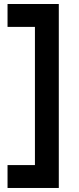

<svg xmlns="http://www.w3.org/2000/svg" viewBox="-20 -727 392 958"><path d="M154.3 96.7V-592.8H17.6V-707H273.4V210.9H17.6V96.7Z"/></svg>

Font: Wanted Sans SemiBold
Style: Regular
Weight: 600
Designer: Original Design by Kil Hyung-jin and Kang Hanbin, Wanted Lab, Inc; Hangeul from Source Han Sans by Jang Soo-young and Ka
Foundry: Wanted Lab, Inc.
Version: Version 1.003